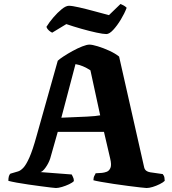

<svg xmlns="http://www.w3.org/2000/svg" viewBox="-20 -944 864 964"><path d="M261 0Q257 0 235.5 -2.5Q214 -5 184.5 -9Q155 -13 123 -17.5Q91 -22 64 -27Q37 -32 22 -36Q22 -63 32 -72L49 -77Q59 -80 71 -83.5Q83 -87 97 -101.5Q111 -116 127.5 -153Q144 -190 163 -259L270 -639Q278 -647 298.5 -660.5Q319 -674 344.5 -688Q370 -702 393 -711Q416 -720 429 -720Q443 -720 471 -711.5Q499 -703 528.5 -689.5Q558 -676 578 -660L704 -103Q709 -83 734 -79L797 -70Q801 -64 803.5 -60Q806 -56 807 -36Q799 -28 782 -19.5Q765 -11 747 -5.5Q729 0 716 0Q710 0 684.5 -3Q659 -6 623.5 -10.5Q588 -15 551.5 -20.5Q515 -26 487 -31Q459 -36 449 -39Q449 -53 454.5 -62.5Q460 -72 460 -74L492 -76Q503 -77 515.5 -81.5Q528 -86 534.5 -101Q541 -116 533 -149L502 -282H270L232 -148Q224 -124 209 -103Q194 -82 183 -80L340 -68Q341 -65 346 -56Q351 -47 351 -35Q344 -27 327 -19Q310 -11 291.5 -5.5Q273 0 261 0ZM288 -353Q369 -356 416.5 -358.5Q464 -361 483 -365L434 -591Q396 -616 359 -622ZM514 -773Q498 -773 463.5 -780.5Q429 -788 388.5 -799.5Q348 -811 313 -823L242 -780Q235 -783 226 -790.5Q217 -798 213 -809Q227 -832 248 -856.5Q269 -881 290 -898Q311 -915 326 -915Q342 -915 377 -907Q412 -899 452.5 -888Q493 -877 527 -868L585 -924Q592 -921 600 -917Q608 -913 616 -905Q605 -876 586.5 -845.5Q568 -815 548.5 -794Q529 -773 514 -773Z"/></svg>

Font: Texturina ExtraBold
Style: Regular
Weight: 800
Designer: Guillermo Torres Carreño
Foundry: Omnibus-Type
Version: Version 1.002; ttfautohint (v1.8.3)